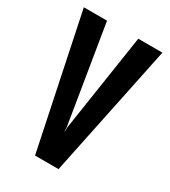

<svg xmlns="http://www.w3.org/2000/svg" viewBox="-157 -700 689 779"><g transform="rotate(30 187.5 -310.0)"><path d="M132.9 0 3.5 -620H112.2L186.6 -165L187.6 -144.4H188.6L189.2 -165L258.6 -620H371.6L242.9 0Z"/></g></svg>

Font: Smooch Sans Thin
Style: Regular
Weight: 100
Designer: Robert E. Leuschke
Foundry: Robert E. Leuschke
Version: Version 1.010